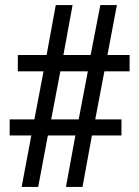

<svg xmlns="http://www.w3.org/2000/svg" viewBox="-20 -734 547 754"><path d="M103 -202H18V-265H115L151 -454H50V-518H163L199 -714H265L229 -518H336L374 -714H439L402 -518H489V-454H390L354 -265H457V-202H341L304 0H239L276 -202H168L130 0H65ZM289 -265 325 -454H217L181 -265Z"/></svg>

Font: Noto Serif NarrowSemiBold
Style: Regular
Weight: 600
Width: 4
Designer: Monotype Design Team
Foundry: Monotype Imaging Inc.
Version: Version 1.001